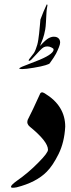

<svg xmlns="http://www.w3.org/2000/svg" viewBox="-20 -860 328 881"><path d="M162.6 -426.8Q168 -442.4 184.6 -432.1Q279.3 -375 279.3 -278.8Q275.4 -207 248.8 -153.3Q222.2 -99.6 194.3 -71.8Q146.5 -23.4 56.6 -0.5Q45.4 1.5 39.1 1.5Q30.3 1.5 30.3 -2.9Q30.3 -10.7 56.6 -29.8Q109.4 -66.4 155.3 -113.3Q200.2 -158.2 200.2 -172.9Q200.2 -210.9 116.7 -278.8Q101.1 -291.5 106.9 -309.6Q128.9 -352.1 162.6 -426.8ZM208 -569.3Q206.5 -566.4 188.7 -560.8Q170.9 -555.2 134.5 -549.1Q98.1 -543 82 -543Q68.4 -543 68.4 -545.9Q68.4 -547.9 80.6 -553.7L162.6 -585.9Q197.3 -600.6 212.6 -613Q228 -625.5 225.6 -635.3Q224.1 -638.2 215.3 -642.6Q206.5 -647 197.8 -647Q188.5 -647 181.4 -643.6Q174.3 -640.1 162.6 -627.9Q156.7 -622.1 144.3 -608.2Q131.8 -594.2 124.3 -586.9Q116.7 -579.6 112.3 -581.5Q109.9 -582.5 113.8 -588.4Q124.5 -603 135.7 -616.7Q140.1 -623.5 144 -634Q147.9 -644.5 150.9 -654.5Q153.8 -664.6 155.8 -678.5Q157.7 -692.4 159.4 -705.6Q161.1 -718.8 163.1 -743.7Q165 -768.6 165.5 -770.5Q180.2 -810.1 193.4 -837.4Q195.8 -843.3 197.8 -835.9Q193.4 -813 193.4 -804.2Q191.4 -773.4 190.7 -755.9Q189.9 -738.3 187.5 -724.6Q183.1 -700.2 177 -683.1Q170.9 -666 163.6 -648.9Q189.9 -678.2 204.1 -685.3Q218.3 -692.4 228.5 -691.4Q242.7 -691.4 250.5 -682.1Q255.9 -675.3 255.9 -664.6Q255.9 -657.2 250.2 -642.8Q244.6 -628.4 237.1 -613.8Q229.5 -599.1 208 -569.3Z"/></svg>

Font: IranNastaliq
Style: Regular
Weight: 400
Designer: Hossein Zahedi
Version: Version 1.5